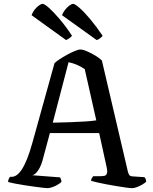

<svg xmlns="http://www.w3.org/2000/svg" viewBox="-20 -977 796 997"><path d="M226 0Q221 0 203 -2Q185 -4 160 -7.5Q135 -11 108.5 -15Q82 -19 59 -23.5Q36 -28 22 -32Q22 -40 25.5 -48Q29 -56 33 -59H42Q54 -59 67 -68Q80 -77 93.5 -97.5Q107 -118 120.5 -151.5Q134 -185 148 -235L263 -649Q272 -658 289.5 -669.5Q307 -681 328 -692.5Q349 -704 368 -712Q387 -720 397 -720Q410 -720 431 -711Q452 -702 474 -689Q496 -676 509 -663L644 -86Q647 -75 651 -68.5Q655 -62 670 -61L730 -57Q732 -53 735 -50Q738 -47 739 -33Q731 -26 718.5 -18.5Q706 -11 691.5 -5.5Q677 0 665 0Q656 0 634.5 -3Q613 -6 586 -10.5Q559 -15 532 -20Q505 -25 484 -30Q463 -35 453 -38Q453 -46 457.5 -53Q462 -60 464 -62H495Q512 -62 522 -64Q532 -66 535.5 -77.5Q539 -89 532 -117L495 -286H239L200 -141Q194 -120 185.5 -104.5Q177 -89 168 -79.5Q159 -70 148 -67L292 -56Q293 -53 296 -47Q299 -41 299 -32Q290 -24 277 -16.5Q264 -9 250 -4.5Q236 0 226 0ZM254 -340Q303 -341 347.5 -342.5Q392 -344 426.5 -346.5Q461 -349 480 -352L420 -618Q398 -633 377 -641.5Q356 -650 336 -654ZM323 -769 144 -898Q149 -913 159.5 -926.5Q170 -940 182 -948.5Q194 -957 201 -957Q211 -957 234.5 -936Q258 -915 290 -877.5Q322 -840 354 -791Q350 -786 341.5 -779.5Q333 -773 323 -769ZM482 -769 302 -898Q307 -912 317.5 -925.5Q328 -939 340 -948Q352 -957 360 -957Q369 -957 393 -936Q417 -915 448.5 -877.5Q480 -840 513 -791Q509 -786 500 -778.5Q491 -771 482 -769Z"/></svg>

Font: Texturina 12pt
Style: Regular
Weight: 400
Designer: Guillermo Torres Carreño
Foundry: Omnibus-Type
Version: Version 1.002